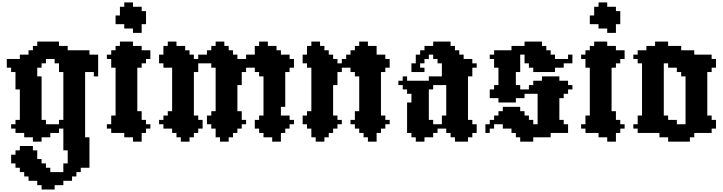

<svg xmlns="http://www.w3.org/2000/svg" viewBox="-20 -1127 5933 1576"><path d="M714.3 -714.3H535.7V-750H464.3V-785.7H285.7V-750H250V-714.3H214.3V-678.6H142.9V-642.9H35.7V-571.4H71.4V-535.7H107.1V-392.9H142.9V-142.9H107.1V-107.1H71.4V-71.4H107.1V-35.7H178.6V0H250V35.7H321.4V0H392.9V-35.7H464.3V-71.4H500V107.1H535.7V214.3H500V285.7H392.9V250H357.1V214.3H321.4V178.6H285.7V107.1H250V71.4H142.9V107.1H107.1V142.9H71.4V214.3H107.1V250H142.9V285.7H178.6V321.4H214.3V357.1H285.7V392.9H321.4V428.6H428.6V392.9H500V357.1H571.4V321.4H607.1V285.7H642.9V250H714.3V0H678.6V-535.7H750V-500H785.7V-678.6H714.3ZM500 -142.9H464.3V-107.1H357.1V-142.9H321.4V-500H285.7V-571.4H321.4V-607.1H357.1V-642.9H428.6V-607.1H464.3V-535.7H500Z M1000 -928.6V-892.9H1071.4V-857.1H1142.9V-928.6H1178.6V-1035.7H1142.9V-1071.4H1071.4V-1107.1H1000V-1071.4H964.3V-1000H928.6V-928.6ZM1071.4 -785.7H964.3V-750H928.6V-714.3H892.9V-678.6H857.1V-642.9H892.9V-571.4H928.6V-178.6H892.9V-107.1H857.1V-71.4H892.9V-35.7H1000V0H1071.4V35.7H1142.9V-35.7H1178.6V-71.4H1214.3V-107.1H1178.6V-142.9H1142.9V-214.3H1107.1V-571.4H1142.9V-607.1H1178.6V-642.9H1214.3V-714.3H1142.9V-750H1071.4Z M1785.7 0V35.7H1857.1V0H1892.9V-35.7H1928.6V-71.4H1964.3V-107.1H2000V-142.9H1964.3V-214.3H1928.6V-428.6H1964.3V-535.7H2000V-571.4H2071.4V-535.7H2107.1V-500H2142.9V-178.6H2107.1V-142.9H2071.4V-71.4H2107.1V-35.7H2142.9V0H2214.3V35.7H2285.7V-35.7H2321.4V-71.4H2357.1V-107.1H2392.9V-142.9H2357.1V-178.6H2285.7V-250H2321.4V-535.7H2357.1V-571.4H2392.9V-642.9H2357.1V-678.6H2285.7V-714.3H2250V-750H2178.6V-785.7H2107.1V-750H2071.4V-678.6H2000V-642.9H1928.6V-678.6H1892.9V-714.3H1857.1V-750H1821.4V-785.7H1750V-750H1714.3V-714.3H1678.6V-678.6H1607.1V-642.9H1571.4V-678.6H1535.7V-714.3H1500V-750H1428.6V-785.7H1357.1V-750H1321.4V-678.6H1285.7V-607.1H1321.4V-571.4H1392.9V-214.3H1357.1V-178.6H1321.4V-142.9H1285.7V-107.1H1321.4V-71.4H1392.9V-35.7H1428.6V0H1464.3V35.7H1535.7V0H1571.4V-35.7H1607.1V-71.4H1642.9V-142.9H1607.1V-178.6H1571.4V-535.7H1607.1V-607.1H1714.3V-571.4H1750V-214.3H1714.3V-178.6H1678.6V-107.1H1714.3V-71.4H1750V0Z M2571.4 0V35.7H2642.9V0H2678.6V-35.7H2714.3V-71.4H2750V-107.1H2785.7V-142.9H2750V-178.6H2714.3V-428.6H2750V-535.7H2785.7V-571.4H2857.1V-535.7H2892.9V-500H2928.6V-214.3H2892.9V-142.9H2857.1V-107.1H2892.9V-71.4H2928.6V-35.7H2964.3V0H3000V35.7H3071.4V-35.7H3107.1V-71.4H3142.9V-107.1H3178.6V-142.9H3142.9V-178.6H3107.1V-535.7H3142.9V-571.4H3178.6V-642.9H3142.9V-678.6H3071.4V-750H3000V-785.7H2928.6V-750H2892.9V-714.3H2857.1V-678.6H2821.4V-642.9H2785.7V-607.1H2750V-642.9H2714.3V-678.6H2678.6V-714.3H2642.9V-750H2607.1V-785.7H2535.7V-750H2500V-678.6H2464.3V-607.1H2500V-571.4H2535.7V-214.3H2500V-178.6H2464.3V-107.1H2500V-71.4H2535.7V0Z M3678.6 -750V-785.7H3535.7V-750H3464.3V-714.3H3428.6V-678.6H3392.9V-607.1H3357.1V-535.7H3464.3V-571.4H3428.6V-607.1H3464.3V-642.9H3500V-678.6H3535.7V-642.9H3571.4V-607.1H3607.1V-500H3500V-464.3H3321.4V-500H3285.7V-464.3H3250V-428.6H3285.7V-392.9H3321.4V-357.1H3357.1V-285.7H3321.4V-35.7H3357.1V0H3392.9V35.7H3464.3V0H3535.7V-35.7H3571.4V-71.4H3642.9V-35.7H3678.6V0H3714.3V35.7H3821.4V0H3857.1V-35.7H3892.9V-107.1H3857.1V-142.9H3821.4V-500H3857.1V-571.4H3892.9V-607.1H3857.1V-642.9H3785.7V-678.6H3750V-714.3H3714.3V-750ZM3642.9 -428.6V-178.6H3607.1V-107.1H3535.7V-142.9H3500V-392.9H3535.7V-428.6Z M4107.1 -107.1V-71.4H4178.6V-35.7H4214.3V0H4250V35.7H4357.1V0H4500V-35.7H4642.9V-107.1H4607.1V-142.9H4571.4V-321.4H4607.1V-357.1H4642.9V-392.9H4678.6V-428.6H4642.9V-464.3H4571.4V-500H4428.6V-464.3H4357.1V-428.6H4321.4V-392.9H4250V-428.6H4214.3V-535.7H4250V-678.6H4285.7V-607.1H4321.4V-571.4H4357.1V-535.7H4535.7V-571.4H4607.1V-607.1H4678.6V-678.6H4642.9V-642.9H4535.7V-678.6H4500V-714.3H4464.3V-750H4428.6V-785.7H4285.7V-750H4178.6V-714.3H4035.7V-678.6H4000V-642.9H4035.7V-571.4H4071.4V-428.6H4035.7V-392.9H4000V-321.4H4071.4V-285.7H4214.3V-321.4H4285.7V-357.1H4392.9V-107.1H4357.1V-142.9H4321.4V-178.6H4285.7V-214.3H4250V-250H4107.1V-214.3H4071.4V-178.6H4035.7V-142.9H4000V-107.1H3964.3V-35.7H4000V-71.4H4035.7V-107.1Z M4892.9 -928.6V-892.9H4964.3V-857.1H5035.7V-928.6H5071.4V-1035.7H5035.7V-1071.4H4964.3V-1107.1H4892.9V-1071.4H4857.1V-1000H4821.4V-928.6ZM4964.3 -785.7H4857.1V-750H4821.4V-714.3H4785.7V-678.6H4750V-642.9H4785.7V-571.4H4821.4V-178.6H4785.7V-107.1H4750V-71.4H4785.7V-35.7H4892.9V0H4964.3V35.7H5035.7V-35.7H5071.4V-71.4H5107.1V-107.1H5071.4V-142.9H5035.7V-214.3H5000V-571.4H5035.7V-607.1H5071.4V-642.9H5107.1V-714.3H5035.7V-750H4964.3Z M5250 -178.6H5214.3V-107.1H5178.6V-71.4H5214.3V-35.7H5392.9V0H5464.3V35.7H5642.9V0H5678.6V-35.7H5821.4V-71.4H5857.1V-142.9H5821.4V-178.6H5785.7V-535.7H5821.4V-571.4H5857.1V-642.9H5821.4V-678.6H5678.6V-714.3H5571.4V-750H5464.3V-785.7H5357.1V-750H5285.7V-714.3H5214.3V-678.6H5178.6V-642.9H5214.3V-607.1H5250ZM5464.3 -142.9V-178.6H5428.6V-607.1H5464.3V-571.4H5535.7V-535.7H5571.4V-500H5607.1V-107.1H5535.7V-142.9Z"/></svg>

Font: Gossip High Pixel
Style: Regular
Weight: 500
Width: 7
Designer: Deborah Khodanovich
Version: Version 1.001;Glyphs 3.3.1 (3343)